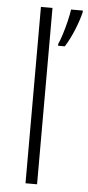

<svg xmlns="http://www.w3.org/2000/svg" viewBox="-54 -792 378 824"><g transform="rotate(5 134.5 -380.0)"><path d="M138.2 0H88.4V-759.8H138.2ZM269 -759.8V-752.9Q260.7 -718.3 243.7 -676.3Q226.6 -634.3 205.1 -600.1H176.3V-608.4Q184.1 -625 192.6 -652.3Q201.2 -679.7 208.3 -709Q215.3 -738.3 218.3 -759.8Z"/></g></svg>

Font: Open Sans Light
Style: Regular
Weight: 300
Designer: Monotype Design Team
Foundry: Monotype Imaging Inc.
Version: Version 3.000; ttfautohint (v1.8.4)